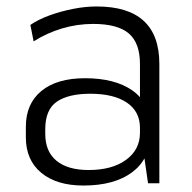

<svg xmlns="http://www.w3.org/2000/svg" viewBox="-20 -567 593 594"><path d="M413 -173V-369Q413 -434 378.5 -463.5Q344 -493 268 -493Q219 -493 172 -479Q125 -465 84 -439L74 -490Q99 -507 133.5 -519.5Q168 -532 206 -539.5Q244 -547 279 -547Q376 -547 424.5 -502.5Q473 -458 473 -369V0H438ZM238 7Q155 7 107.5 -32.5Q60 -72 60 -142V-175Q60 -246 108 -285.5Q156 -325 243 -325Q335 -325 389 -287.5Q443 -250 443 -180V-145Q443 -74 388 -33.5Q333 7 238 7ZM254 -41Q327 -41 370 -72.5Q413 -104 413 -156V-172Q413 -222 372.5 -249.5Q332 -277 259 -277Q192 -277 156 -252.5Q120 -228 120 -167V-153Q120 -98 155 -69.5Q190 -41 254 -41Z"/></svg>

Font: Pathway Extreme 8pt Thin
Style: Regular
Weight: 100
Version: Version 1.001;gftools[0.9.26]